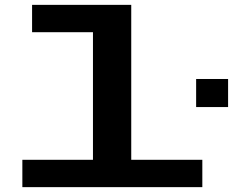

<svg xmlns="http://www.w3.org/2000/svg" viewBox="-20 -770 958 790"><path d="M72 0V-112.5H362.5V-637.5H112V-750H520V-112.5H812.5V0ZM787 -445H918.5V-329.5H787Z"/></svg>

Font: Trispace Expanded SemiBold
Style: Regular
Weight: 600
Width: 7
Designer: Tyler Finck
Foundry: Etcetera Type Company
Version: Version 1.210; ttfautohint (v1.8.3)